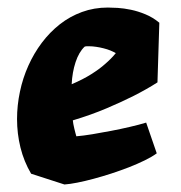

<svg xmlns="http://www.w3.org/2000/svg" viewBox="-20 -472 476 506"><path d="M395 -254.9Q366.7 -236.8 332 -219.2Q302.2 -204.1 261.5 -186.8Q220.7 -169.4 171.9 -154.8Q172.4 -150.9 173.3 -145Q174.3 -139.2 175.8 -133.3Q177.2 -127.4 178.7 -121.8Q180.2 -116.2 181.2 -112.8Q199.2 -114.3 223.1 -118.2Q247.1 -122.1 272.2 -127Q297.4 -131.8 321.8 -137.5Q346.2 -143.1 365.2 -148.9L393.1 -67.9Q380.4 -58.6 361.3 -49.3Q342.3 -40 319.8 -31.2Q297.4 -22.5 273.2 -14.6Q249 -6.8 226.3 -0.7Q203.6 5.4 183.8 9.3Q164.1 13.2 149.9 14.2L62 -14.2Q43 -46.4 33.9 -83.3Q24.9 -120.1 24.9 -158.2Q24.9 -194.3 32.5 -230.2Q40 -266.1 54.7 -298.8Q69.3 -331.5 90.3 -359.4Q111.3 -387.2 137.7 -408Q164.1 -428.7 196 -440.4Q228 -452.1 264.2 -452.1Q273.9 -452.1 290 -451.2Q306.2 -450.2 325 -446.3Q343.8 -442.4 363.3 -434.3Q382.8 -426.3 399.9 -412.1ZM285.2 -332Q279.3 -335.4 271 -338.9Q262.7 -342.3 252.9 -344.7Q243.2 -347.2 233.4 -348.6Q223.6 -350.1 214.8 -350.1Q211.9 -350.1 209 -350.1Q206.1 -350.1 203.1 -349.1Q188 -335 179.2 -308.3Q170.4 -281.7 168.9 -250Q198.7 -262.7 220.7 -276.6Q242.7 -290.5 256.8 -303.2Q273.4 -317.4 285.2 -332Z"/></svg>

Font: Simonetta
Style: Black Italic
Weight: 900
Italic angle: -2°
Designer: Gayaneh Bagdasaryan
Foundry: Brownfox
Version: Version 1.002